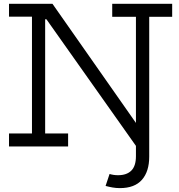

<svg xmlns="http://www.w3.org/2000/svg" viewBox="-20 -772 944 1012"><path d="M27.5 -684V-752H256.5L257.5 -670.5H218V-68.5H339V0H27.5V-68.5H148.5V-684ZM571.5 -752H887.5V-683.5H766.5V53.5Q766.5 132 728 175.8Q689.5 219.5 612 219.5Q591.5 219.5 573.2 216.2Q555 213 536.5 208L557.5 145Q578.5 151.5 602 151.5Q648 151.5 672.2 127.2Q696.5 103 696.5 51.5V-683.5H571.5ZM704 7.5 167 -752H256.5L750.5 -47Z"/></svg>

Font: Hepta Slab
Style: Regular
Weight: 400
Designer: Michael LaGattuta
Foundry: Michael LaGattuta
Version: Version 1.100